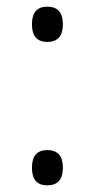

<svg xmlns="http://www.w3.org/2000/svg" viewBox="-20 -547 285 577"><path d="M76 -474Q76 -527 122 -527Q169 -527 169 -474Q169 -421 122 -421Q76 -421 76 -474ZM76 -43Q76 -96 122 -96Q169 -96 169 -43Q169 10 122 10Q76 10 76 -43Z"/></svg>

Font: OpenSansMMV
Style: Light
Weight: 300
Foundry: Ascender Corporation
Version: Version 4.001